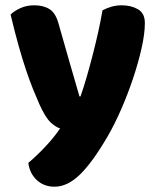

<svg xmlns="http://www.w3.org/2000/svg" viewBox="-20 -516 591 725"><path d="M128 -124Q117 -149 104.5 -180Q92 -211 78.5 -251Q65 -291 50.5 -342.5Q36 -394 20 -461Q34 -475 57.5 -485.5Q81 -496 109 -496Q144 -496 167 -481.5Q190 -467 201 -427Q221 -357 240.5 -288.5Q260 -220 280 -152H284Q296 -186 307.5 -226Q319 -266 330 -308.5Q341 -351 350.5 -393.5Q360 -436 367 -477Q384 -486 402 -491Q420 -496 440 -496Q475 -496 501 -481Q527 -466 527 -429Q527 -389 514.5 -333.5Q502 -278 482 -218.5Q462 -159 437 -102Q412 -45 387 -2Q330 96 282.5 142.5Q235 189 186 189Q146 189 119 164Q92 139 87 99Q119 72 151 38Q183 4 207 -31Q190 -36 170.5 -54.5Q151 -73 128 -124Z"/></svg>

Font: Baloo 2 ExtraBold
Style: Regular
Weight: 800
Designer: Sarang Kulkarni and Ek Type
Foundry: Ek Type
Version: Version 1.640;hotconv 1.0.111;makeotfexe 2.5.65597; ttfautoh